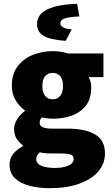

<svg xmlns="http://www.w3.org/2000/svg" viewBox="-20 -780 586 1006"><path d="M240 206Q183 206 135 193.5Q87 181 58.5 154Q30 127 30 82Q30 51 48 27.5Q66 4 100 -14V-18Q81 -32 67.5 -52.5Q54 -73 54 -104Q54 -130 69.5 -155Q85 -180 110 -198V-202Q83 -220 62.5 -253.5Q42 -287 42 -330Q42 -392 72.5 -432.5Q103 -473 152 -492.5Q201 -512 256 -512Q277 -512 297.5 -509Q318 -506 336 -500H522V-376H446V-372Q453 -360 455.5 -348Q458 -336 458 -322Q458 -264 431 -228Q404 -192 358 -175Q312 -158 256 -158Q244 -158 230.5 -159.5Q217 -161 200 -165Q193 -158 190.5 -152.5Q188 -147 188 -136Q188 -120 204.5 -113Q221 -106 258 -106H333Q427 -106 478.5 -75.5Q530 -45 530 24Q530 78 494.5 119Q459 160 394 183Q329 206 240 206ZM256 -260Q272 -260 284 -267.5Q296 -275 303 -290.5Q310 -306 310 -330Q310 -365 295 -381.5Q280 -398 256 -398Q232 -398 217 -381.5Q202 -365 202 -330Q202 -306 209 -290.5Q216 -275 228 -267.5Q240 -260 256 -260ZM268 100Q296 100 318 94.5Q340 89 353 78.5Q366 68 366 54Q366 34 348.5 29Q331 24 299 24H260Q230 24 214.5 22.5Q199 21 188 18Q179 27 174.5 35Q170 43 170 54Q170 78 197.5 89Q225 100 268 100ZM324 -566Q239 -572 206.5 -593.5Q174 -615 174 -652Q174 -706 229.5 -731.5Q285 -757 384 -760L396 -694Q339 -691 317.5 -683Q296 -675 296 -658Q296 -646 309.5 -637.5Q323 -629 356 -626Z"/></svg>

Font: Source Sans 3 ExtraLight Black
Style: Regular
Weight: 900
Version: Version 3.052;hotconv 1.1.0;makeotfexe 2.6.0